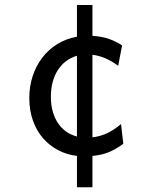

<svg xmlns="http://www.w3.org/2000/svg" viewBox="-20 -665 626 787"><path d="M358.9 -644.5V-518.1Q398.4 -515.6 427.7 -505.1Q457 -494.6 480.5 -479L464.4 -395.5Q438 -414.6 412.4 -425.8Q386.7 -437 358.9 -440.4V-102.1Q392.6 -106 421.1 -119.9Q449.7 -133.8 476.1 -156.7L485.4 -75.7Q456.1 -53.7 426.5 -41.5Q397 -29.3 358.9 -25.9V102.5H295.4V-25.9Q253.9 -30.8 218.3 -49.6Q182.6 -68.4 156.2 -98.6Q129.9 -128.9 115 -170.7Q100.1 -212.4 100.1 -263.7Q100.1 -310.5 113.8 -352.5Q127.4 -394.5 152.6 -427.7Q177.7 -460.9 213.9 -483.6Q250 -506.3 295.4 -514.6V-644.5ZM188.5 -268.1Q188.5 -236.3 195.8 -209.5Q203.1 -182.6 216.8 -161.6Q230.5 -140.6 250.5 -126.2Q270.5 -111.8 295.4 -105.5V-436.5Q272 -429.7 252.4 -415.5Q232.9 -401.4 218.5 -379.9Q204.1 -358.4 196.3 -330.3Q188.5 -302.2 188.5 -268.1Z"/></svg>

Font: Andika DR AuSIL
Style: Regular
Weight: 400
Designer: Annie Olsen & Victor Gaultney
Foundry: SIL International
Version: Version 0.003